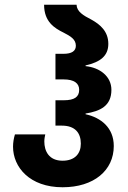

<svg xmlns="http://www.w3.org/2000/svg" viewBox="-20 -780 541 810"><path d="M244 10C376 10 460 -61 460 -164C460 -241 406 -284 341 -298V-301C403 -311 450 -333 450 -401C450 -458 401 -495 341 -501V-504C403 -518 437 -544 437 -595C437 -648 402 -677 366 -697C331 -715 304 -731 303 -760H166C166 -688 210 -661 249 -642C278 -627 300 -614 300 -587C300 -565 283 -553 248 -553H214V-445H248C294 -445 314 -428 314 -401C314 -371 294 -357 249 -357H214V-250H241C297 -250 321 -219 321 -174C321 -132 296 -102 244 -102C186 -102 167 -143 167 -183C167 -194 169 -204 171 -213H43C38 -196 35 -179 35 -161C35 -75 105 10 244 10Z"/></svg>

Font: Noto Sans Georgian Condensed Bold
Style: Regular
Weight: 700
Width: 3
Designer: Monotype Design Team, Akaki Razmadze
Foundry: Google LLC
Version: Version 2.005